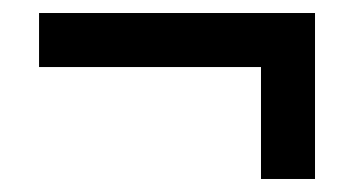

<svg xmlns="http://www.w3.org/2000/svg" viewBox="-20 -341 544 295"><path d="M381 -66V-238H40V-321H464V-66Z"/></svg>

Font: Geist Med
Style: Regular
Weight: 400
Designer: Basement.studio, Andrés Briganti, Mateo Zaragoza
Foundry: Basement.studio, Vercel, Andrés Briganti, Guido Ferreyra, Mateo Zaragoza
Version: Version 1.401